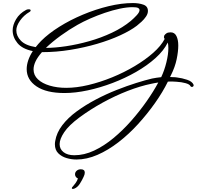

<svg xmlns="http://www.w3.org/2000/svg" viewBox="-20 -549 1290 1259"><path d="M481 497Q449 497 416.5 487.5Q384 478 362 456Q340 434 340 397Q340 392 340.5 386.5Q341 381 342 376Q351 321 388.5 272Q426 223 483.5 181Q541 139 608.5 103.5Q676 68 744.5 41Q813 14 873.5 -5Q934 -24 977 -34Q1007 -40 1037 -43Q1058 -87 1071 -140Q1084 -193 1084 -233Q1084 -257 1080 -270Q1054 -217 999.5 -168Q945 -119 872.5 -77.5Q800 -36 718.5 -5Q637 26 555.5 43.5Q474 61 403 61Q284 61 219.5 17.5Q155 -26 155 -96Q155 -123 165 -153Q175 -183 195 -214Q126 -228 94.5 -266.5Q63 -305 63 -350Q63 -385 85.5 -423Q108 -461 151 -484Q158 -488 168 -488Q181 -488 181 -481Q181 -480 180 -477Q179 -474 174 -471Q136 -449 111.5 -414Q87 -379 87 -350Q87 -313 117 -282Q147 -251 214 -240Q222 -250 231 -260.5Q240 -271 250 -281Q298 -329 369 -373.5Q440 -418 523.5 -453Q607 -488 692 -508.5Q777 -529 852 -529Q890 -529 920 -518.5Q950 -508 950 -477Q950 -459 937.5 -440.5Q925 -422 908 -406.5Q891 -391 877 -380Q835 -348 767.5 -317Q700 -286 616.5 -261.5Q533 -237 440.5 -222Q348 -207 255 -207Q226 -174 213 -146Q200 -118 200 -94Q200 -56 228.5 -29Q257 -2 306 12.5Q355 27 414 27Q482 27 559.5 8.5Q637 -10 715.5 -42Q794 -74 863.5 -115.5Q933 -157 984.5 -202.5Q1036 -248 1060 -294Q1055 -298 1055 -306Q1055 -310 1057 -316Q1062 -324 1071.5 -330.5Q1081 -337 1099 -337Q1125 -337 1137 -312.5Q1149 -288 1149 -251Q1149 -212 1138.5 -161Q1128 -110 1101 -56L1095 -44Q1106 -43 1117.5 -43Q1129 -43 1141 -41Q1174 -37 1207 -26Q1240 -15 1249 6Q1250 7 1250 10Q1250 16 1244 20Q1242 21 1238 21Q1232 21 1229 16Q1224 4 1197.5 -3.5Q1171 -11 1137 -13Q1123 -14 1109 -14.5Q1095 -15 1081 -14Q1047 55 996.5 126.5Q946 198 885.5 264.5Q825 331 757 383.5Q689 436 619 466.5Q549 497 481 497ZM281 -235Q340 -235 413.5 -246Q487 -257 565 -279Q643 -301 714 -334.5Q785 -368 838 -412Q858 -429 876.5 -449Q895 -469 895 -483Q895 -491 886 -496.5Q877 -502 849 -502Q812 -502 765 -492Q718 -482 668 -465Q618 -448 571.5 -427.5Q525 -407 488 -386Q433 -355 378.5 -315.5Q324 -276 281 -235ZM467 469Q532 469 597 438.5Q662 408 724 356.5Q786 305 841 242.5Q896 180 941.5 115Q987 50 1018 -8Q1007 -7 996 -4.5Q985 -2 974 0Q900 15 817.5 47Q735 79 654 123.5Q573 168 501 221Q431 273 401 318Q371 363 371 396Q371 429 397 449Q423 469 467 469ZM458 690Q451 690 451 684Q451 680 460 671Q465 666 475.5 651.5Q486 637 491 621Q484 619 478 611.5Q472 604 472 594Q472 580 483 570.5Q494 561 510 561Q536 561 536 583Q536 595 528 611Q519 631 504 655Q489 679 467 688Q462 690 458 690Z"/></svg>

Font: WindSong Medium
Style: Regular
Weight: 500
Designer: Robert E. Leuschke
Foundry: Robert E. Leuschke
Version: Version 1.010; ttfautohint (v1.8.3)